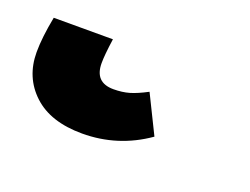

<svg xmlns="http://www.w3.org/2000/svg" viewBox="-62 -34 401 308"><g transform="rotate(20 138.0 120.5)"><path d="M-19 102Q-19 77 -12 41H89Q85 69 85 83Q85 116 117 116Q132 116 144 112.5Q156 109 173 100L205 165Q155 200 94 200Q40 200 10.5 172.5Q-19 145 -19 102Z"/></g></svg>

Font: Fira Sans SemiBold
Style: Italic
Weight: 600
Italic angle: -8°
Designer: bBox Type GmbH & Carrois Corporate GbR & Edenspiekermann AG
Foundry: bBox Type GmbH & Carrois Corporate GbR & Edenspiekermann AG
Version: Version 4.301